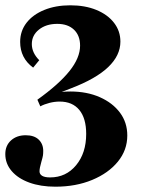

<svg xmlns="http://www.w3.org/2000/svg" viewBox="-40 -480 540 724"><path d="M169 224Q113 224 70.5 208.5Q28 193 4 165Q-20 137 -20 101Q-20 69 1.5 49.5Q23 30 57 30Q89 30 106 46.5Q123 63 123 89Q123 99 122 106Q121 113 116 130Q109 154 109 166Q109 177 119 183Q129 189 149 189Q209 189 247 143Q285 97 285 25Q285 -34 259 -65.5Q233 -97 185 -97Q166 -97 146.5 -92Q127 -87 112 -79L101 -104Q182 -162 222 -212Q262 -262 262 -308Q262 -346 239 -368Q216 -390 176 -390Q134 -390 107 -368.5Q80 -347 80 -314Q80 -281 108 -253L85 -225Q36 -261 36 -322Q36 -363 60 -394Q84 -425 127 -442.5Q170 -460 225 -460Q281 -460 323.5 -442.5Q366 -425 390 -394Q414 -363 414 -323Q414 -271 368 -227Q322 -183 228 -147L176 -127L169 -130Q178 -132 193.5 -133.5Q209 -135 225 -135Q288 -135 336.5 -113.5Q385 -92 412.5 -55Q440 -18 440 31Q440 86 404.5 129.5Q369 173 307.5 198.5Q246 224 169 224Z"/></svg>

Font: Baskervville
Style: Bold
Weight: 700
Version: Version 1.100